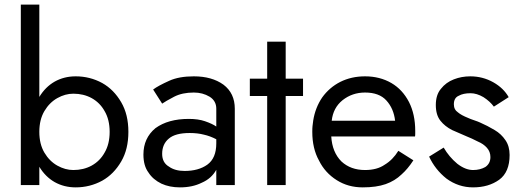

<svg xmlns="http://www.w3.org/2000/svg" viewBox="-20 -800 2253 830"><path d="M504 -102Q472 -47 422 -19Q369 10 307 10Q257 10 216 -13Q176 -36 150 -79V0H70V-780H150V-381Q176 -424 216 -447Q257 -470 307 -470Q369 -470 422 -441Q472 -413 504 -358Q535 -305 535 -230Q535 -155 504 -102ZM432 -320Q412 -356 376 -376Q341 -395 297 -395Q262 -395 228 -376Q194 -357 172 -320Q150 -283 150 -230Q150 -177 172 -140Q194 -103 228 -84Q262 -65 297 -65Q341 -65 376 -84Q412 -104 432 -140Q454 -177 454 -230Q454 -283 432 -320Z M681 -135Q681 -97 710 -80Q736 -61 778 -61Q838 -61 876 -88Q915 -116 915 -180V-198Q888 -212 861 -218Q834 -225 800 -225Q738 -225 710 -201Q681 -177 681 -135ZM681 -352 642 -413Q663 -429 712 -451Q754 -470 818 -470Q896 -470 946 -434Q995 -397 995 -330V0H915V-66Q894 -28 852 -10Q812 10 758 10Q713 10 678 -6Q641 -24 622 -54Q600 -83 600 -132Q600 -203 652 -246Q707 -286 796 -286Q837 -286 866 -276Q898 -265 915 -253V-330Q915 -364 886 -382Q856 -400 818 -400Q768 -400 733 -382Q695 -362 681 -352Z M1135 -620H1215V-460H1290V-385H1215V0H1135V-385H1060V-460H1135Z M1688 -278Q1682 -331 1650 -366Q1619 -400 1558 -400Q1503 -400 1461 -367Q1420 -334 1414 -278ZM1412 -210Q1416 -142 1456 -102Q1496 -65 1558 -65Q1610 -65 1643 -88Q1678 -109 1702 -148L1767 -107Q1743 -70 1716 -46Q1687 -18 1647 -4Q1607 10 1548 10Q1485 10 1436 -21Q1385 -53 1359 -106Q1330 -158 1330 -230Q1330 -247 1331 -255L1334 -279Q1343 -335 1373 -379Q1404 -422 1451 -446Q1499 -470 1558 -470Q1622 -470 1672 -441Q1720 -413 1748 -359Q1775 -306 1775 -234V-222Q1775 -214 1774 -210Z M1898 -162Q1921 -122 1957 -92Q1992 -65 2025 -65Q2055 -65 2078 -78Q2100 -93 2100 -121Q2100 -144 2085 -161Q2070 -178 2046 -188Q2019 -202 1996 -211Q1954 -229 1934 -238Q1903 -254 1884 -278Q1864 -303 1864 -346Q1864 -390 1886 -416Q1908 -444 1942 -457Q1975 -470 2013 -470Q2067 -470 2113 -444Q2157 -419 2179 -380L2115 -339Q2098 -362 2070 -380Q2041 -397 2014 -397Q1982 -397 1963 -386Q1942 -377 1942 -349Q1942 -326 1960 -314Q1974 -302 2004 -290Q2012 -286 2030 -280Q2048 -274 2056 -270Q2086 -257 2118 -238Q2147 -221 2165 -194Q2183 -168 2183 -130Q2183 -56 2138 -23Q2092 10 2025 10Q1962 10 1910 -28Q1861 -67 1835 -123Z"/></svg>

Font: jost-mod-400
Style: Regular
Weight: 400
Version: Version 3.200; ttfautohint (v0.97) -l 8 -r 50 -G 200 -x 14 -